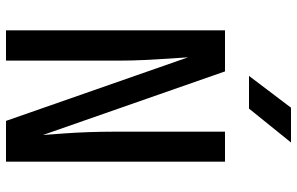

<svg xmlns="http://www.w3.org/2000/svg" viewBox="-195 -795 990 640"><g transform="rotate(90 300.0 -475.0)"><path d="M81 0V-730H218L430 -123Q428 -151 425 -191Q422 -231 420.5 -274Q419 -317 419 -353V-730H519V0H383L171 -607Q173 -580 175.5 -541.5Q178 -503 180 -461Q182 -419 182 -383V0ZM233 -810 339 -950H455L342 -810Z"/></g></svg>

Font: JetBrains Mono NL SemiBold
Style: Regular
Weight: 600
Designer: Philipp Nurullin, Konstantin Bulenkov
Foundry: JetBrains
Version: Version 2.304; ttfautohint (v1.8.4.7-5d5b)